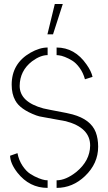

<svg xmlns="http://www.w3.org/2000/svg" viewBox="-20 -916 529 939"><path d="M211.9 -748 248 -896.5H287.1L239.3 -748ZM29.3 -154.3 65.4 -167Q72.3 -131.8 90.3 -105Q108.4 -78.1 128.4 -65.4Q148.4 -52.7 168 -44.9Q187.5 -37.1 200.2 -35.2L212.9 -34.2V2.9Q124 2.9 65.4 -71.3Q30.3 -116.2 29.3 -154.3ZM37.1 -502Q37.1 -605.5 128.9 -658.2Q173.8 -683.6 212.9 -683.6V-646.5Q177.7 -646.5 136.7 -616.2Q77.1 -570.3 76.2 -496.1Q76.2 -417 192.4 -385.7Q203.1 -382.8 305.7 -363.3Q323.2 -359.4 335 -356.4Q423.8 -332 448.2 -269.5Q460 -238.3 460 -198.2Q460 -116.2 395.5 -54.7Q335 2.9 256.8 2.9V-34.2Q301.8 -34.2 353.5 -75.2Q419.9 -129.9 420.9 -204.1Q420.9 -292 301.8 -323.2Q291 -325.2 194.3 -342.8Q168.9 -346.7 157.2 -351.6Q78.1 -380.9 54.7 -424.8Q37.1 -456.1 37.1 -502ZM256.8 -646.5V-683.6Q345.7 -683.6 403.3 -600.6Q426.8 -567.4 432.6 -540L395.5 -528.3Q386.7 -560.5 369.1 -584.5Q351.6 -608.4 333 -619.6Q314.5 -630.9 296.9 -637.7Q279.3 -644.5 267.6 -645.5Z"/></svg>

Font: Post No Bills Colombo
Style: Light
Weight: 400
Designer: Kosala Senevirathne, Siva Puranthara, Lasantha Premarathna, Tharique Azeez
Foundry: Mooniak
Version: Version 1.220 ; ttfautohint (v1.5)